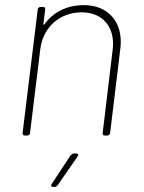

<svg xmlns="http://www.w3.org/2000/svg" viewBox="-20 -528 560 748"><path d="M307 -508C241 -508 187 -481 153 -433C151 -430 149 -431 149 -435L156 -491C157 -497 154 -501 148 -501H138C132 -501 128 -497 127 -491L68 -10C67 -4 71 0 77 0H86C92 0 97 -4 97 -10L137 -337C148 -422 212 -480 299 -480C380 -480 430 -421 419 -335L380 -10C379 -4 382 0 388 0H398C404 0 408 -4 409 -10L449 -340C461 -440 403 -508 307 -508ZM187 200H193C198 200 202 197 205 193L282 82C287 75 284 70 277 70H268C263 70 259 73 255 77L182 188C177 195 179 200 187 200Z"/></svg>

Font: Barlow Thin
Style: Italic
Weight: 250
Italic angle: -7°
Designer: Jeremy Tribby
Foundry: Tribby Type
Version: Version 1.422;hotconv 1.0.109;makeotfexe 2.5.65596